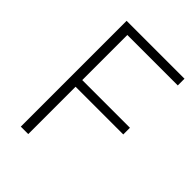

<svg xmlns="http://www.w3.org/2000/svg" viewBox="-207 -815 916 916"><g transform="rotate(45 251.0 -357.0)"><path d="M150.9 0H100.6V-713.9H491.2V-668.5H150.9V-364.3H472.7V-319.3H150.9Z"/></g></svg>

Font: Open Sans Light
Style: Regular
Weight: 300
Designer: Monotype Design Team
Foundry: Monotype Imaging Inc.
Version: Version 3.000; ttfautohint (v1.8.4)